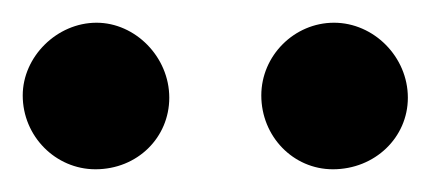

<svg xmlns="http://www.w3.org/2000/svg" viewBox="-22 -686 379 169"><path d="M337 -600C337 -636 307 -666 272 -666C237 -666 208 -637 208 -602C208 -566 236 -537 271 -537C308 -537 337 -565 337 -600ZM127 -600C127 -636 97 -666 63 -666C28 -666 -2 -636 -2 -602C-2 -566 27 -537 62 -537C99 -537 127 -565 127 -600Z"/></svg>

Font: XITS Math
Style: Bold
Weight: 700
Designer: MicroPress Inc., with final additions and corrections provided by Coen Hoffman, Elsevier (retired)
Version: Version 1.105